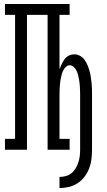

<svg xmlns="http://www.w3.org/2000/svg" viewBox="-20 -755 540 968"><path d="M280 193V137Q297 137 312.5 132.5Q328 128 340.5 118Q353 108 361.5 93.5Q370 79 375 64Q380 49 382 32.5Q384 16 384 0V-278Q384 -289 383.5 -299.5Q383 -310 382.5 -320.5Q382 -331 380.5 -341.5Q379 -352 377 -362Q375 -372 372 -382.5Q369 -393 364 -402Q359 -411 350.5 -418.5Q342 -426 332 -426Q321 -426 313 -418.5Q305 -411 300 -402Q295 -393 292 -382.5Q289 -372 287 -362Q285 -352 283.5 -341.5Q282 -331 281.5 -320.5Q281 -310 280.5 -299.5Q280 -289 280 -278V-55H331V0H220V-680H116V0H5V-55H56V-680H5V-735H331V-680H280V-406Q285 -419 291 -432Q297 -445 305.5 -456.5Q314 -468 327 -474.5Q340 -481 355 -481Q370 -481 383.5 -473.5Q397 -466 406 -453.5Q415 -441 421 -427Q427 -413 431 -398.5Q435 -384 437.5 -369Q440 -354 441.5 -339Q443 -324 443.5 -308.5Q444 -293 444 -278V0Q444 24 441 48Q438 72 429.5 94Q421 116 406.5 135.5Q392 155 371.5 168.5Q351 182 327.5 187.5Q304 193 280 193Z"/></svg>

Font: Iosevka Slab Light
Style: Regular
Weight: 300
Monospace: yes
Designer: Belleve Invis
Foundry: Belleve Invis
Version: Version 11.1.0; ttfautohint (v1.8.3)